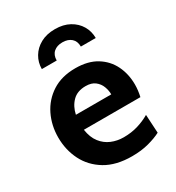

<svg xmlns="http://www.w3.org/2000/svg" viewBox="-177 -833 869 950"><g transform="rotate(-30 257.5 -358.0)"><path d="M299 10Q208.5 10 148.2 -26.2Q88 -62.5 58 -122.2Q28 -182 28 -253Q28 -321.5 56.2 -379.5Q84.5 -437.5 139 -472.8Q193.5 -508 272 -508Q344 -508 392 -478.5Q440 -449 464 -399.8Q488 -350.5 488 -291Q488 -274.5 486 -257.8Q484 -241 480 -223H157Q164 -176.5 186.2 -147.8Q208.5 -119 240.8 -105.5Q273 -92 310 -92Q353.5 -92 391 -103.2Q428.5 -114.5 460 -133L466 -28Q437.5 -13 395 -1.5Q352.5 10 299 10ZM160 -307H362Q362 -329.5 353.5 -352.2Q345 -375 325.2 -390.5Q305.5 -406 272 -406Q224 -406 196.5 -378Q169 -350 160 -307ZM281.5 -726Q329 -726 363.5 -707Q398 -688 416.5 -656.5Q435 -625 435 -587H350Q350 -618 331.2 -634.5Q312.5 -651 281 -651Q249.5 -651 230.8 -634.5Q212 -618 212 -587H127Q127 -625 145.8 -656.5Q164.5 -688 199 -707Q233.5 -726 281.5 -726Z"/></g></svg>

Font: Cabin Resolve
Style: Bold-Resolve
Weight: 700
Designer: Pablo Impallari
Foundry: Pablo Impallari. http://www.impallari.com Igino Marini. http://www.ikern.com
Version: Version 3.001